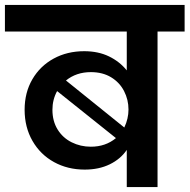

<svg xmlns="http://www.w3.org/2000/svg" viewBox="-41 -760 770 780"><path d="M709 -740V-632H599V0H474V-151Q449 -114 405 -92.5Q361 -71 303 -71Q234 -71 178.5 -101.5Q123 -132 91 -187.5Q59 -243 59 -314Q59 -384 90.5 -438Q122 -492 177 -522Q232 -552 301 -552Q358 -552 401.5 -531Q445 -510 474 -474V-632H-21V-740ZM328 -467Q269 -467 227 -433L464 -242Q481 -278 481 -315Q481 -355 463 -390Q445 -425 410.5 -446Q376 -467 328 -467ZM172 -314Q172 -268 193 -234Q214 -200 250 -182Q286 -164 328 -164Q388 -164 430 -199L191 -390Q172 -355 172 -314Z"/></svg>

Font: MSTAGE SemiBold
Style: Regular
Weight: 600
Designer: Ninad Kale (Devanagari), Jonny Pinhorn (Latin)
Foundry: Indian Type Foundry
Version: 4.004